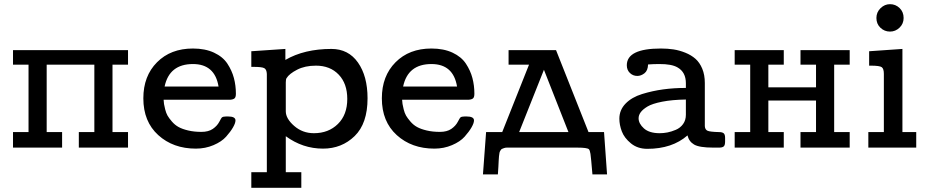

<svg xmlns="http://www.w3.org/2000/svg" viewBox="-20 -715 4504 930"><path d="M43 0V-75.2H118.2V-401.9H43V-472.2H600.1V-401.9H524.9V-75.2H600.1V0H361.8V-75.2H437V-401.9H206.1V-75.2H280.8V0Z M674.3 -238.8Q674.3 -346.7 740.5 -413.3Q806.6 -480 914.6 -480Q973.6 -480 1016.6 -460Q1059.6 -439.9 1081.5 -406.5Q1103.5 -373 1113 -336.9Q1122.6 -300.8 1122.6 -261.2Q1122.6 -244.1 1116 -238.5Q1109.4 -232.9 1094.7 -231.9H772.5Q773.4 -218.8 774.4 -211.4Q775.4 -204.1 780 -185.5Q784.7 -167 791.5 -155Q798.3 -143.1 812.5 -126.5Q826.7 -109.9 844.7 -99.9Q862.8 -89.8 891.6 -83Q920.4 -76.2 955.6 -76.2Q989.7 -76.2 1010.7 -90.6Q1031.7 -105 1042.2 -125Q1052.7 -145 1054.7 -146Q1060.5 -150.9 1075.7 -150.9H1084.5Q1120.6 -150.9 1120.6 -131.8Q1120.6 -118.7 1108.6 -97.9Q1096.7 -77.1 1075.2 -53Q1053.7 -28.8 1014.2 -12Q974.6 4.9 928.7 4.9Q818.8 4.9 746.6 -60.5Q674.3 -126 674.3 -238.8ZM777.3 -295.9H1038.6Q1020.5 -404.8 914.6 -404.8Q800.3 -404.8 777.3 -295.9Z M1197.3 119.1H1272.5V-356.9Q1271.5 -378.9 1259.8 -385Q1248 -391.1 1208.5 -391.1H1197.3V-466.8L1362.3 -478V-424.8Q1454.1 -478 1585.4 -478Q1667.5 -478 1713.9 -412.1Q1760.3 -346.2 1760.3 -238.8Q1760.3 -116.7 1697.8 -55.9Q1635.3 4.9 1544.4 4.9Q1446.3 4.9 1364.3 -55.2V119.1H1439.5V194.8H1197.3ZM1364.3 -175.8Q1364.3 -140.6 1404.8 -105.2Q1445.3 -69.8 1500.5 -69.8Q1571.3 -69.8 1616.7 -114.5Q1662.1 -159.2 1662.1 -235.8Q1662.1 -310.1 1620.6 -353.5Q1579.1 -397 1510.3 -397Q1457 -397 1419.2 -377.4Q1381.3 -357.9 1368.2 -336.9Q1364.3 -331.1 1364.3 -315.9Z M1829.6 -238.8Q1829.6 -346.7 1895.8 -413.3Q1961.9 -480 2069.8 -480Q2128.9 -480 2171.9 -460Q2214.8 -439.9 2236.8 -406.5Q2258.8 -373 2268.3 -336.9Q2277.8 -300.8 2277.8 -261.2Q2277.8 -244.1 2271.2 -238.5Q2264.6 -232.9 2250 -231.9H1927.7Q1928.7 -218.8 1929.7 -211.4Q1930.7 -204.1 1935.3 -185.5Q1939.9 -167 1946.8 -155Q1953.6 -143.1 1967.8 -126.5Q1981.9 -109.9 2000 -99.9Q2018.1 -89.8 2046.9 -83Q2075.7 -76.2 2110.8 -76.2Q2145 -76.2 2166 -90.6Q2187 -105 2197.5 -125Q2208 -145 2210 -146Q2215.8 -150.9 2231 -150.9H2239.7Q2275.9 -150.9 2275.9 -131.8Q2275.9 -118.7 2263.9 -97.9Q2252 -77.1 2230.5 -53Q2209 -28.8 2169.4 -12Q2129.9 4.9 2084 4.9Q1974.1 4.9 1901.9 -60.5Q1829.6 -126 1829.6 -238.8ZM1932.6 -295.9H2193.8Q2175.8 -404.8 2069.8 -404.8Q1955.6 -404.8 1932.6 -295.9Z M2319.3 129.9 2334.5 -75.2H2412.6L2542.5 -401.9H2443.4V-472.2H2673.3L2830.6 -75.2H2905.8L2920.4 129.9H2849.6Q2842.8 47.9 2840.1 30.5Q2837.4 13.2 2832.5 7.8Q2823.7 0 2776.4 0H2453.6Q2441.4 0 2434.6 0Q2427.7 0 2421.1 2.4Q2414.6 4.9 2411.1 6.3Q2407.7 7.8 2404.1 13.9Q2400.4 20 2399.4 24.9Q2398.4 29.8 2397 42Q2395.5 54.2 2395.5 63.7Q2395.5 73.2 2394 93.5Q2392.6 113.8 2391.6 129.9ZM2494.6 -75.2H2733.4L2614.7 -377Z M2980 -140.1Q2980 -182.1 3010 -213.1Q3040 -244.1 3090.1 -259.5Q3140.1 -274.9 3192.1 -282Q3244.1 -289.1 3302.2 -289.1V-312Q3302.2 -365.2 3262.2 -388.2Q3233.4 -405.3 3172.9 -404.8Q3147 -404.8 3119.1 -402.8Q3118.2 -373 3101.6 -360.1Q3085 -347.2 3066.9 -347.2Q3045.9 -347.2 3031 -361.6Q3016.1 -376 3016.1 -398.9Q3016.1 -480 3181.2 -480Q3214.4 -480 3242.7 -475.6Q3271 -471.2 3299.6 -459.7Q3328.1 -448.2 3348.6 -430.2Q3369.1 -412.1 3381.6 -382.1Q3394 -352.1 3394 -313V-104Q3395 -86.9 3407.5 -81.5Q3419.9 -76.2 3462.9 -75.2Q3478 -75.2 3485.1 -69.6Q3492.2 -64 3492.2 -46.9V-29.8Q3492.2 -11.7 3485.6 -5.9Q3479 0 3462.9 0H3435.1Q3367.2 0 3342 -14.9Q3316.9 -29.8 3310.1 -59.1Q3235.8 5.9 3115.2 5.9Q3068.4 5.9 3036.1 -20.5Q3003.9 -46.9 2991.9 -78.6Q2980 -110.4 2980 -140.1ZM3073.2 -142.1Q3073.2 -116.2 3099.1 -93Q3125 -69.8 3175.3 -69.8Q3194.3 -69.8 3213.1 -73.5Q3231.9 -77.1 3253.4 -86.2Q3274.9 -95.2 3288.6 -114Q3302.2 -132.8 3302.2 -159.2V-232.9Q3235.4 -231.9 3187.3 -222.4Q3139.2 -212.9 3116.2 -199Q3093.3 -185.1 3083.3 -171.1Q3073.2 -157.2 3073.2 -142.1Z M3538.6 0V-75.2H3613.8V-401.9H3538.6V-472.2H3776.4V-401.9H3701.7V-292H3932.6V-401.9H3857.4V-472.2H4095.7V-401.9H4020.5V-75.2H4095.7V0H3857.4V-75.2H3932.6V-228H3701.7V-75.2H3776.4V0Z M4186 0V-75.2H4261.2V-356.9Q4261.2 -381.8 4251.2 -389.4Q4241.2 -397 4198.2 -397H4189.9V-466.8L4351.1 -478V-75.2H4418V0ZM4225.1 -627.9Q4225.1 -655.8 4245.1 -675.3Q4265.1 -694.8 4291 -694.8Q4317.9 -694.8 4337.4 -676Q4356.9 -657.2 4356.9 -627.9Q4356.9 -600.1 4337.2 -581.1Q4317.4 -562 4291 -562Q4264.2 -562 4244.6 -580.6Q4225.1 -599.1 4225.1 -627.9Z"/></svg>

Font: CMU Concrete
Style: Bold
Weight: 700
Version: Version 0.7.0